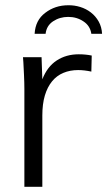

<svg xmlns="http://www.w3.org/2000/svg" viewBox="-20 -722 424 742"><path d="M113.8 -591.3Q116.7 -644 154.8 -672.4Q192.9 -701.7 243.7 -701.7Q267.1 -702.1 290 -695.1Q313 -688 331.3 -673.8Q349.6 -659.7 361.3 -638.9Q373 -618.2 374.5 -591.3H333Q328.6 -622.1 302.7 -639.2Q276.9 -656.7 243.7 -656.7Q210.9 -656.7 185.1 -639.6Q159.7 -622.6 156.2 -591.3ZM74.2 0V-378.4Q74.2 -400.9 72.8 -431.2L70.3 -481.4L68.8 -501H140.6L143.6 -415.5Q162.6 -464.4 199.2 -488.3Q235.8 -512.2 284.2 -512.2Q311.5 -512.2 334.5 -507.3L333 -445.3Q305.7 -451.2 282.2 -451.2Q250.5 -451.2 224.9 -440.4Q199.2 -429.7 181.2 -407.7Q163.1 -385.7 153.3 -352.8Q143.6 -319.8 143.6 -275.9V0Z"/></svg>

Font: Ride Light
Style: Regular
Weight: 300
Version: Version 3.000